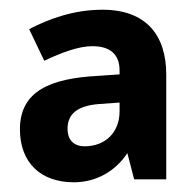

<svg xmlns="http://www.w3.org/2000/svg" viewBox="-20 -793 404 395"><path d="M191 -773C133 -773 82 -755 40 -733L71 -668C107 -685 142 -698 170 -698C209 -698 226 -679 226 -648V-640L183 -637C84 -632 21 -606 21 -527C21 -459 63 -418 132 -418C177 -418 217 -440 242 -478L256 -424H322V-640C322 -720 281 -773 191 -773ZM184 -579 226 -582V-564C226 -521 197 -492 154 -492C134 -492 119 -503 119 -528C119 -553 132 -575 184 -579Z"/></svg>

Font: Noto Sans Tamil UI SemiCondensed
Style: Bold
Weight: 700
Width: 4
Designer: Jelle Bosma - Monotype Design Team
Foundry: Monotype Imaging Inc.
Version: Version 2.004